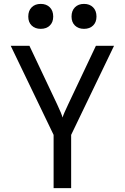

<svg xmlns="http://www.w3.org/2000/svg" viewBox="-20 -965 640 985"><path d="M255 0V-273L35 -730H131L273 -430Q285 -405 292 -387.5Q299 -370 301 -362Q303 -370 310.5 -387.5Q318 -405 330 -430L472 -730H565L345 -273V0ZM411 -817Q382 -817 364.5 -834Q347 -851 347 -880Q347 -910 364.5 -927.5Q382 -945 411 -945Q440 -945 457.5 -927.5Q475 -910 475 -880Q475 -851 457.5 -834Q440 -817 411 -817ZM189 -817Q160 -817 142.5 -834Q125 -851 125 -880Q125 -910 142.5 -927.5Q160 -945 189 -945Q218 -945 235.5 -927.5Q253 -910 253 -880Q253 -851 235.5 -834Q218 -817 189 -817Z"/></svg>

Font: JetBrainsMono NFM
Style: Regular
Weight: 400
Monospace: yes
Designer: Philipp Nurullin, Konstantin Bulenkov
Foundry: JetBrains
Version: Version 2.304; ttfautohint (v1.8.4.7-5d5b);Nerd Fonts 3.3.0